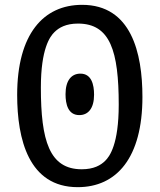

<svg xmlns="http://www.w3.org/2000/svg" viewBox="-20 -762 660 794"><path d="M301.5 12C462 12 569 -109 569 -361C569 -544 522.5 -742 319.5 -742C159.5 -742 51 -621 51 -369.5C51 -186.5 98.5 12 301.5 12ZM318 -62C184 -62 149 -181 149 -400C149 -560 186.5 -611 205 -629C223.5 -647.5 252.5 -664.5 302.5 -664.5C436 -664.5 471 -550.5 471 -329C471 -165.5 433.5 -115 415 -97C396.5 -78.5 367.5 -62 318 -62ZM308 -286C261.5 -286 251 -331 251 -372.5C251 -430 276 -457.5 312.5 -457.5C358.5 -457.5 369 -412 369 -370.5C369 -313.5 344.5 -286 308 -286Z"/></svg>

Font: Monaspace Argon
Style: Regular
Weight: 400
Designer: Riley Cran & the Lettermatic Team
Foundry: Lettermatic
Version: Version 1.200 (Monaspace Argon)